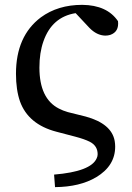

<svg xmlns="http://www.w3.org/2000/svg" viewBox="-20 -561 546 792"><path d="M259.8 -98.6 334 -80.1Q440.4 -50.8 453.1 20.5Q455.1 32.2 455.1 43.9Q455.1 123 377 169.9Q309.6 210 207 210.9L203.1 159.2Q355.5 146.5 378.9 91.8Q382.8 84 382.8 75.2Q382.8 40 349.6 23.4Q328.1 12.7 291 2.9L212.9 -17.6Q96.7 -47.9 62.5 -142.6Q45.9 -190.4 45.9 -256.8Q45.9 -412.1 148.4 -489.3Q218.8 -541 319.3 -541Q421.9 -540 466.8 -473.6Q471.7 -429.7 434.6 -417Q424.8 -414.1 414.1 -414.1Q378.9 -415 348.6 -446.3L292 -506.8Q194.3 -491.2 159.2 -390.6Q142.6 -343.8 142.6 -282.2Q142.6 -154.3 222.7 -113.3Q239.3 -104.5 259.8 -98.6Z"/></svg>

Font: GenYoMin JP SemiBold
Style: Regular
Weight: 600
Version: Version 1.001;PS 1;hotconv 16.6.51;makeotf.lib2.5.65220 DEVE